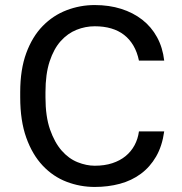

<svg xmlns="http://www.w3.org/2000/svg" viewBox="-20 -730 720 760"><path d="M355 10Q297 10 243.5 -10.5Q190 -31 149 -74.5Q108 -118 84 -185Q60 -252 60 -345V-365Q60 -455 84 -520Q108 -585 149 -627Q190 -669 243.5 -689.5Q297 -710 355 -710Q412 -710 459.5 -695Q507 -680 543 -652Q579 -624 601.5 -583Q624 -542 630 -490H530Q523 -524 508 -549.5Q493 -575 471 -592Q449 -609 420 -617.5Q391 -626 355 -626Q318 -626 283 -612Q248 -598 220.5 -567.5Q193 -537 176.5 -487Q160 -437 160 -365V-345Q160 -269 178 -217.5Q196 -166 224 -134Q252 -102 287 -88Q322 -74 355 -74Q394 -74 424.5 -84Q455 -94 477 -112Q499 -130 512.5 -155Q526 -180 530 -210H630Q622 -152 598 -110.5Q574 -69 537.5 -42Q501 -15 454.5 -2.5Q408 10 355 10Z"/></svg>

Font: Golos Text VF
Style: Regular
Weight: 400
Designer: A.Korolkova, Vitaly Kuzmin
Foundry: ParaType Ltd
Version: Version 2.003